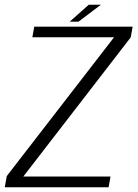

<svg xmlns="http://www.w3.org/2000/svg" viewBox="-36 -787 582 807"><path d="M-16 0H420.5L428.5 -45H62L513.5 -630L521.5 -675H108L100 -630.5H443.5L-7.5 -47ZM257 -696H294L388 -767H337Z"/></svg>

Font: Anybody Thin Light
Style: Italic
Weight: 300
Italic angle: -10°
Version: Version 1.113;gftools[0.9.25]